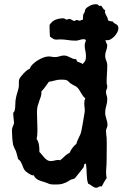

<svg xmlns="http://www.w3.org/2000/svg" viewBox="-20 -836 579 902"><path d="M536.1 -702.1Q536.1 -693.4 530.8 -683.6Q525.4 -673.8 517.8 -665.8Q510.3 -657.7 501.5 -652.3Q492.7 -647 485.8 -647Q482.9 -647 480.5 -647Q478 -647 475.1 -647.9Q477.5 -637.2 483.9 -625Q483.9 -611.3 479 -598.9Q474.1 -586.4 474.1 -573.2Q474.1 -562 479 -551.5Q483.9 -541 483.9 -529.8Q483.9 -509.3 482.4 -489.5Q481 -469.7 481 -449.2Q481 -442.9 482.4 -438.2Q483.9 -433.6 483.9 -428.2Q483.9 -421.9 481 -416.7Q478 -411.6 478 -404.8Q478 -396 481 -387.5Q483.9 -378.9 483.9 -370.1Q483.9 -353.5 479 -338.1Q474.1 -322.8 474.1 -306.2Q474.1 -298.8 475.8 -292Q477.5 -285.2 479.5 -278.3Q481.4 -271.5 483.2 -264.4Q484.9 -257.3 484.9 -250Q484.9 -240.7 481.4 -234.1Q478 -227.5 478 -220.2Q478 -212.4 479 -204.8Q480 -197.3 481 -189Q481.9 -164.1 481.4 -138.4Q481 -112.8 481 -86.9Q481 -64.9 479 -43Q477.1 -21 481 1Q474.1 10.3 468.8 19.8Q463.4 29.3 458 40L454.1 39.1Q447.8 39.1 442.9 42.5Q438 45.9 432.1 45.9Q426.3 45.9 421.6 43.5Q417 41 412.4 37.8Q407.7 34.7 403.3 31.5Q398.9 28.3 394 26.9Q390.1 15.1 388.9 3.4Q387.7 -8.3 387.2 -20Q386.7 -31.7 386.2 -43.5Q385.7 -55.2 383.8 -66.9H381.8Q377.9 -66.9 376.7 -64.7Q375.5 -62.5 374.8 -59.3Q374 -56.2 373.5 -53Q373 -49.8 371.1 -47.9Q361.3 -36.1 352.1 -23.7Q342.8 -11.2 332 1Q329.6 3.9 321 5.6Q312.5 7.3 307.1 11.2Q297.4 18.1 289.1 21.7Q280.8 25.4 272.7 27.6Q264.6 29.8 255.4 30.3Q246.1 30.8 233.9 30.8Q225.1 30.8 220 30Q214.8 29.3 210.9 27.8Q207 26.4 202.6 24.4Q198.2 22.5 190.9 20Q183.6 17.6 175.8 15.4Q168 13.2 161.1 10Q154.3 6.8 148.4 1.7Q142.6 -3.4 139.2 -12.2H134.8Q131.3 -12.2 126 -14.6Q120.6 -17.1 115 -20.8Q109.4 -24.4 104.2 -28.3Q99.1 -32.2 97.2 -35.2Q92.3 -40.5 89.6 -47.9Q86.9 -55.2 84 -62.5Q81.1 -69.8 76.9 -76.7Q72.8 -83.5 64.9 -88.9Q62.5 -98.1 60.3 -106.9Q58.1 -115.7 55.2 -125Q51.8 -132.3 48.1 -139.4Q44.4 -146.5 42 -153.8Q39.1 -168.9 37.6 -188.2Q36.1 -207.5 36.1 -223.1Q36.1 -234.4 41 -243.9Q45.9 -253.4 45.9 -258.8Q45.9 -260.7 45.2 -267.1Q44.4 -273.4 43.7 -280.8Q43 -288.1 42.5 -294.7Q42 -301.3 42 -303.2Q42 -306.2 44.9 -309.6Q47.9 -313 48.8 -315.9Q52.2 -331.1 52 -346.4Q51.8 -361.8 55.2 -377Q57.6 -389.6 61.5 -401.4Q65.4 -413.1 67.9 -425.8Q69.3 -435.1 68.6 -445.8Q67.9 -456.5 70.8 -464.8Q72.8 -469.2 78.9 -477.1Q85 -484.9 92.5 -492.7Q100.1 -500.5 107.7 -506.3Q115.2 -512.2 120.1 -513.2Q123 -523.4 133.3 -533.7Q143.6 -543.9 156.7 -552.2Q169.9 -560.5 183.8 -565.7Q197.8 -570.8 208 -570.8Q215.3 -570.8 222.9 -569.3Q230.5 -567.9 238.8 -567.9Q249.5 -567.9 260 -571.5Q270.5 -575.2 280.8 -575.2Q289.1 -575.2 295.7 -572.5Q302.2 -569.8 308.6 -566.7Q314.9 -563.5 321.3 -560.8Q327.6 -558.1 335.9 -558.1Q338.9 -558.1 339.6 -554.2Q340.3 -550.3 341.8 -547.9Q345.2 -544.9 354 -542.5Q362.8 -540 368.2 -535.2Q373 -540.5 376.2 -544.4Q379.4 -548.3 381.1 -552.5Q382.8 -556.6 383.3 -561.3Q383.8 -565.9 383.8 -573.2Q383.8 -585.9 380.9 -597.9Q377.9 -609.9 377.9 -622.1Q377.9 -627.9 379.4 -633.8Q380.9 -639.6 383.8 -644Q380.9 -648.4 380.6 -650.1Q380.4 -651.9 374 -651.9Q363.3 -651.9 354 -648.4Q344.7 -645 335 -645Q316.9 -645 298.6 -647.9Q280.3 -650.9 262.2 -650.9Q257.3 -650.9 252.9 -650.4Q248.5 -649.9 244.1 -649.9Q235.8 -649.9 228.8 -654.3Q221.7 -658.7 214.8 -664.1Q213.9 -674.8 213.4 -684.8Q212.9 -694.8 212.9 -706.1V-719.2Q225.6 -737.8 242.4 -743.9Q259.3 -750 277.8 -750Q281.7 -750 285.4 -747.1Q289.1 -744.1 293 -744.1Q296.9 -744.1 299.6 -745.6Q302.2 -747.1 306.2 -747.1Q311.5 -747.1 317.6 -742.4Q323.7 -737.8 330.1 -737.8Q333 -737.8 335.4 -740Q337.9 -742.2 340.8 -742.2Q344.2 -742.2 347.2 -740.5Q350.1 -738.8 353 -738.8Q357.4 -738.8 360.8 -741Q364.3 -743.2 369.1 -743.2Q370.1 -748.5 370.1 -752Q370.1 -755.4 370.1 -756.8Q370.1 -762.7 370.6 -765.1Q371.1 -767.6 372.1 -769.5Q373 -771.5 374.5 -773.4Q376 -775.4 377.9 -779.8Q378.9 -783.2 379.2 -786.1Q379.4 -789.1 380.9 -792Q383.3 -796.4 388.9 -800.8Q394.5 -805.2 401.1 -808.6Q407.7 -812 414.6 -814Q421.4 -815.9 426.8 -815.9Q430.2 -815.9 433.1 -815.9Q436 -815.9 439 -814.9L444.8 -809.1Q447.3 -808.1 449.5 -808.6Q451.7 -809.1 453.1 -809.1Q456.1 -809.1 458 -806.2Q460 -803.2 462.2 -799.8Q464.4 -796.4 467 -793Q469.7 -789.6 474.1 -789.1Q474.1 -787.6 473.6 -785.6Q473.1 -783.7 473.1 -782.2Q473.1 -776.4 475.3 -771.5Q477.5 -766.6 480 -762Q482.4 -757.3 484.6 -752.9Q486.8 -748.5 486.8 -744.1Q486.8 -741.2 489 -739.7Q491.2 -738.3 494.6 -737.3Q498 -736.3 501.2 -736.1Q504.4 -735.8 506.8 -735.8L509.8 -734.9L514.2 -729Q522.5 -724.6 529.3 -719.7Q536.1 -714.8 536.1 -702.1ZM380.9 -374Q374.5 -378.9 370.1 -385Q365.7 -391.1 361.8 -397.7Q357.9 -404.3 354 -410.9Q350.1 -417.5 345.2 -422.9Q338.9 -429.7 332.8 -432.1Q326.7 -434.6 319.8 -439Q309.6 -444.8 305.7 -449.2Q301.8 -453.6 298.1 -456.5Q294.4 -459.5 287.6 -460.7Q280.8 -461.9 265.1 -461.9Q251 -461.9 237.5 -457.8Q224.1 -453.6 210 -452.1Q201.2 -440.9 192.9 -428.7Q184.6 -416.5 173.8 -405.8L174.8 -401.9Q174.8 -391.6 171.6 -381.8Q168.5 -372.1 164.3 -361.3Q160.2 -350.6 157 -338.4Q153.8 -326.2 153.8 -312Q153.8 -304.7 154.1 -292.5Q154.3 -280.3 154.8 -267.1Q155.3 -253.9 155.5 -241.7Q155.8 -229.5 155.8 -222.2Q155.8 -212.4 155 -202.6Q154.3 -192.9 151.9 -183.1Q156.7 -177.2 159.4 -169.4Q162.1 -161.6 163.3 -153.6Q164.6 -145.5 164.8 -137.5Q165 -129.4 165 -122.1Q171.4 -116.2 177 -108.9Q182.6 -101.6 188.7 -95Q194.8 -88.4 202.1 -83.7Q209.5 -79.1 219.2 -79.1Q224.1 -79.1 229.5 -80.3Q234.9 -81.5 240.2 -82.8Q245.6 -84 251 -84.5Q256.3 -85 262.2 -83Q273.4 -91.3 283.4 -101.6Q293.5 -111.8 307.1 -118.2Q312.5 -130.9 320.6 -141.6Q328.6 -152.3 338.9 -160.2Q340.3 -167.5 343.3 -174.3Q346.2 -181.2 349.4 -187.7Q352.5 -194.3 355.7 -200.9Q358.9 -207.5 360.8 -214.8Q361.8 -217.8 364.5 -232.2Q367.2 -246.6 370.1 -263.4Q373 -280.3 375.2 -294.2Q377.4 -308.1 377.9 -310.1Q378.9 -319.8 377.4 -330.1Q376 -340.3 376 -351.1Q376 -356.9 377 -362.8Q377.9 -368.7 380.9 -374Z"/></svg>

Font: Margarine
Style: Regular
Weight: 400
Designer: Astigmatic (AOETI)
Foundry: Astigmatic (AOETI)
Version: Version 1.000